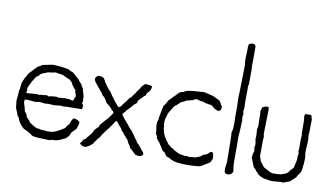

<svg xmlns="http://www.w3.org/2000/svg" viewBox="-78 -959 1975 1139"><g transform="rotate(10 909.5 -389.5)"><path d="M426 -298V-285Q426 -283 427 -277.5Q428 -272 427 -269Q426 -266 423 -263Q423 -260 426 -258Q429 -256 429 -254Q431 -253 431 -248.5Q431 -244 432 -243Q433 -232 428 -225Q402 -224 349 -224Q325 -224 322 -222Q309 -224 302.5 -224Q296 -224 282 -222Q268 -220 262 -220Q256 -220 244 -221Q232 -222 226 -222Q223 -222 217.5 -221Q212 -220 210 -220Q205 -220 193 -222Q181 -224 175 -224Q170 -224 161 -222Q152 -220 150 -220Q141 -220 120.5 -222.5Q100 -225 89 -224Q79 -217 88 -191.5Q97 -166 97 -157Q98 -153 103.5 -147Q109 -141 111 -138Q113 -133 115 -123Q131 -108 141 -93Q165 -76 183 -68Q198 -68 213 -63Q239 -63 249 -60Q274 -60 292 -66Q306 -71 330 -85Q333 -86 339.5 -91Q346 -96 350 -98Q366 -121 372 -127Q378 -150 391 -164Q415 -161 428 -148Q430 -137 417 -104Q414 -100 402.5 -89.5Q391 -79 388 -71Q388 -63 376.5 -50Q365 -37 358 -36Q354 -34 343.5 -29Q333 -24 327 -21.5Q321 -19 310.5 -17Q300 -15 289 -16Q286 -16 280.5 -13.5Q275 -11 271 -11Q262 -12 222.5 -12.5Q183 -13 167 -19Q164 -19 160.5 -23Q157 -27 155 -28Q153 -29 148 -31.5Q143 -34 141 -36Q135 -38 125.5 -43.5Q116 -49 111 -50Q109 -52 102.5 -58Q96 -64 94 -66.5Q92 -69 87 -75Q82 -81 79.5 -85.5Q77 -90 74 -96Q71 -102 70 -109Q69 -110 59 -123Q58 -132 43 -164Q43 -171 40.5 -186Q38 -201 38 -209L41 -239L43 -272Q43 -274 44.5 -276.5Q46 -279 46 -280Q47 -285 47.5 -297Q48 -309 49 -313Q51 -321 56.5 -333Q62 -345 63 -348Q64 -350 71 -361.5Q78 -373 81 -380Q89 -387 126 -427Q150 -439 153 -443Q208 -455 212 -455Q262 -455 312 -444Q315 -441 320 -438.5Q325 -436 331 -434Q337 -432 341 -430Q367 -404 376 -399Q390 -379 399 -372Q401 -364 413 -348Q414 -341 419.5 -324.5Q425 -308 426 -298ZM374 -282Q381 -291 380 -296.5Q379 -302 374.5 -313Q370 -324 371 -331Q370 -333 366 -336L361 -339Q360 -340 360 -341Q360 -342 360 -343Q346 -359 344 -369Q335 -377 327 -386Q324 -387 307.5 -394Q291 -401 283 -406Q244 -411 238 -413Q220 -408 194 -406Q162 -393 156 -391Q152 -389 146 -381Q140 -373 137 -372Q136 -371 134 -371Q132 -371 131 -370Q129 -368 122 -358Q120 -356 118.5 -351.5Q117 -347 115 -345Q114 -344 110 -338.5Q106 -333 106 -329Q103 -327 89 -295Q87 -284 90 -277Q90 -276 88 -269.5Q86 -263 89 -263Q98 -262 124.5 -265.5Q151 -269 163 -265Q170 -267 186 -268Q202 -269 208 -271Q211 -271 215.5 -268Q220 -265 224 -266Q233 -270 267 -272Q269 -272 272.5 -270Q276 -268 279 -269Q285 -270 297.5 -270Q310 -270 317 -272Q319 -271 346 -271Q348 -271 355 -268Q362 -265 368 -266Q372 -269 374 -282Z M575 -360 591 -337Q592 -333 598.5 -326.5Q605 -320 606 -315Q609 -312 614.5 -304.5Q620 -297 624 -294Q626 -292 631.5 -284.5Q637 -277 643 -275Q655 -282 657 -285Q658 -286 658 -287Q658 -288 658 -289Q690 -328 696 -340Q702 -343 707 -348Q710 -355 719 -366Q728 -377 731 -384Q749 -406 755 -420Q758 -422 764 -429Q770 -436 775 -438Q809 -436 815 -431Q818 -409 791 -384Q789 -375 789 -373Q780 -368 767.5 -353.5Q755 -339 748 -334Q746 -322 744 -318Q741 -316 736 -311.5Q731 -307 728 -305Q727 -302 699 -272Q695 -270 690 -263Q685 -256 685 -255Q672 -243 671 -239Q672 -232 678.5 -225Q685 -218 687 -214Q690 -211 696 -203Q702 -195 706 -192Q731 -158 744 -149Q745 -145 749.5 -139.5Q754 -134 755 -133Q755 -132 766 -116Q766 -115 774.5 -105Q783 -95 785 -88Q796 -80 810.5 -60.5Q825 -41 832 -34Q832 -29 833.5 -26.5Q835 -24 831.5 -20.5Q828 -17 827 -16Q826 -15 821 -13Q816 -11 815 -10Q811 -10 802.5 -11.5Q794 -13 789 -14Q783 -18 771 -30.5Q759 -43 750 -48Q749 -50 747.5 -55Q746 -60 745 -62Q743 -64 739 -69.5Q735 -75 733 -78Q732 -80 730 -86Q728 -92 726 -94Q721 -102 714 -105Q711 -114 704 -118Q691 -137 684 -141Q683 -144 680.5 -148.5Q678 -153 677 -154Q674 -158 668.5 -164Q663 -170 660 -173Q659 -175 657 -178Q655 -181 653.5 -183.5Q652 -186 649.5 -188.5Q647 -191 644 -192Q637 -190 631.5 -179Q626 -168 622 -165Q617 -154 592 -124Q568 -93 564 -81Q554 -72 547 -61Q546 -58 539.5 -51Q533 -44 532 -37Q528 -35 522 -29Q516 -23 513 -21Q511 -19 491 -9Q488 -10 482 -9.5Q476 -9 474 -9Q471 -10 463 -15Q454 -21 454 -23Q453 -27 463 -37Q468 -44 471 -51Q472 -52 477 -54Q482 -56 483 -58Q487 -65 503.5 -84Q520 -103 523 -118Q527 -120 533.5 -127.5Q540 -135 545 -138Q546 -142 548 -146Q550 -150 551 -154Q558 -160 569 -174Q580 -188 586 -193Q589 -196 593.5 -201.5Q598 -207 599 -209Q599 -210 600 -210L602 -211Q601 -213 602 -214Q615 -230 617 -234Q617 -238 615.5 -241Q614 -244 612.5 -245.5Q611 -247 607.5 -249.5Q604 -252 603 -253Q599 -260 593 -266Q587 -272 578 -278.5Q569 -285 565 -289Q553 -317 534 -329Q532 -339 518 -351Q514 -359 502 -371Q500 -375 487 -390.5Q474 -406 474 -416Q474 -426 487 -436Q511 -441 526 -428Q528 -425 530 -422Q532 -419 534 -415Q536 -411 537 -408L564 -370Q565 -368 569 -365Q573 -362 575 -360Z M1235 -400 1238 -392Q1239 -391 1241 -390L1243 -388Q1248 -365 1232 -356Q1220 -356 1211.5 -360.5Q1203 -365 1194.5 -372.5Q1186 -380 1180 -383Q1145 -386 1128 -395Q1119 -393 1105.5 -397.5Q1092 -402 1088 -402Q1075 -399 1065 -391Q1058 -391 1048 -387.5Q1038 -384 1032 -384Q1029 -382 1023 -378.5Q1017 -375 1012 -372.5Q1007 -370 1002 -369Q997 -365 985 -353.5Q973 -342 965 -337Q960 -330 951 -314Q942 -298 937 -291Q937 -288 929 -265Q922 -240 924 -220L928 -208L926 -202Q926 -201 928 -195Q931 -169 948 -142Q952 -134 961 -123Q970 -112 973 -107Q981 -103 991 -94Q991 -93 992.5 -92.5Q994 -92 996 -91.5Q998 -91 999 -90Q1000 -88 1010 -83L1011 -80Q1027 -74 1028 -72Q1031 -70 1038.5 -67.5Q1046 -65 1049 -63Q1051 -63 1062.5 -61.5Q1074 -60 1079 -58Q1089 -61 1107 -57Q1122 -60 1140 -60Q1142 -61 1166 -69Q1175 -74 1186 -85Q1190 -85 1203 -90Q1208 -92 1216 -100.5Q1224 -109 1232 -110Q1240 -107 1243 -94.5Q1246 -82 1244 -69Q1244 -66 1240.5 -60.5Q1237 -55 1238 -52Q1231 -44 1213 -34Q1195 -24 1189 -19Q1173 -14 1170 -12Q1103 -5 1044 -11Q1027 -15 1019 -16Q1017 -18 1007.5 -21Q998 -24 995 -28Q990 -29 982 -33Q974 -37 970 -38Q958 -55 958 -57Q946 -63 942 -68Q925 -98 920 -102Q918 -111 907 -118Q900 -132 896 -134Q897 -140 895.5 -144Q894 -148 891 -152Q888 -156 887 -159Q887 -168 884 -186.5Q881 -205 881 -218Q881 -231 887 -243Q887 -260 902 -328Q903 -331 908.5 -336.5Q914 -342 915 -347Q916 -350 920.5 -356.5Q925 -363 926 -367Q932 -371 940.5 -381Q949 -391 954 -395Q960 -399 967.5 -408.5Q975 -418 983 -423.5Q991 -429 1003 -430Q1017 -438 1025 -441Q1055 -447 1125 -451Q1132 -449 1152 -445Q1172 -441 1181 -438Q1219 -421 1227 -414Q1228 -413 1235 -400Z M1379 -721V-688Q1377 -644 1380 -633Q1379 -620 1379.5 -589Q1380 -558 1379 -544Q1379 -543 1378 -539Q1377 -535 1376 -533Q1377 -512 1376 -467.5Q1375 -423 1377 -404Q1377 -390 1374 -380Q1374 -377 1376 -371Q1378 -365 1378 -363Q1375 -352 1375 -342Q1375 -339 1376 -332.5Q1377 -326 1377 -322Q1377 -311 1375.5 -287Q1374 -263 1374 -251Q1372 -245 1372 -223Q1371 -209 1372 -196Q1373 -178 1372 -117Q1371 -56 1376 -30Q1376 -29 1377 -28Q1378 -27 1378 -26Q1379 -6 1362 2Q1345 10 1331 0Q1326 -4 1326 -30Q1328 -34 1328.5 -44.5Q1329 -55 1331 -59Q1331 -77 1330.5 -135Q1330 -193 1329 -221Q1329 -224 1328 -232Q1327 -240 1327 -243Q1328 -246 1329.5 -251.5Q1331 -257 1332 -261.5Q1333 -266 1333 -270Q1335 -303 1333 -330Q1331 -333 1333 -338V-402Q1330 -456 1333 -500Q1335 -558 1335 -593Q1335 -603 1335.5 -622.5Q1336 -642 1336 -651Q1336 -653 1333 -677Q1332 -682 1335 -741V-760L1338 -778Q1356 -787 1372 -782Q1378 -774 1379 -770Z M1660 -50 1692 -62Q1693 -66 1697 -67Q1701 -69 1705.5 -77Q1710 -85 1711 -86Q1716 -87 1720.5 -94Q1725 -101 1727 -102Q1728 -109 1731.5 -121.5Q1735 -134 1737 -145.5Q1739 -157 1738 -170Q1737 -174 1739 -178Q1741 -182 1741 -185Q1742 -188 1740 -193.5Q1738 -199 1738 -201Q1737 -204 1738 -210.5Q1739 -217 1739 -219Q1739 -222 1739 -228.5Q1739 -235 1739 -240.5Q1739 -246 1739 -252Q1739 -255 1739 -273.5Q1739 -292 1741 -293Q1738 -309 1738.5 -340.5Q1739 -372 1738 -392Q1733 -417 1738 -425Q1742 -428 1774 -428Q1777 -425 1779 -415.5Q1781 -406 1783 -403Q1782 -387 1782 -352Q1782 -317 1780 -302Q1785 -283 1781 -239Q1777 -195 1783 -178Q1784 -129 1775 -85Q1773 -81 1767 -74Q1761 -67 1757.5 -61Q1754 -55 1752 -48Q1748 -46 1743 -40.5Q1738 -35 1734 -33Q1733 -30 1726.5 -25.5Q1720 -21 1719 -17Q1710 -16 1697.5 -10.5Q1685 -5 1682 -4Q1669 -6 1645.5 -3.5Q1622 -1 1615 -1Q1604 -1 1584 -4.5Q1564 -8 1558 -9Q1550 -16 1539 -17Q1533 -25 1526 -26Q1521 -37 1509 -45Q1508 -51 1500.5 -56.5Q1493 -62 1492 -64Q1493 -67 1487 -78Q1472 -118 1471 -119Q1471 -122 1472.5 -128Q1474 -134 1473 -138Q1474 -142 1476 -147.5Q1478 -153 1479 -157Q1480 -161 1478 -169.5Q1476 -178 1476 -181Q1476 -184 1478 -189.5Q1480 -195 1479 -198Q1477 -221 1474 -228Q1477 -253 1473 -288Q1474 -291 1475 -297.5Q1476 -304 1477 -307Q1476 -319 1476 -351Q1476 -383 1474 -398Q1475 -400 1477.5 -410Q1480 -420 1482 -423Q1506 -434 1517 -430Q1522 -422 1520 -395Q1519 -374 1518.5 -331.5Q1518 -289 1517 -267Q1517 -264 1519 -259Q1521 -254 1520 -250Q1518 -231 1518.5 -191Q1519 -151 1518 -133Q1519 -129 1523 -120Q1527 -111 1528 -105Q1531 -100 1552 -74Q1589 -52 1607 -47Q1646 -47 1660 -50Z"/></g></svg>

Font: FuturaRenner Light
Style: Regular
Weight: 300
Designer: BSozoo
Foundry: BSozoo
Version: Version 1.001;PS 001.001;hotconv 1.0.70;makeotf.lib2.5.58329